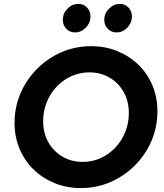

<svg xmlns="http://www.w3.org/2000/svg" viewBox="-20 -946 837 977"><path d="M391.7 11Q319.6 11 258.1 -14Q196.7 -39 150.8 -83.6Q104.8 -128.3 79.5 -188.8Q54.1 -249.3 54.1 -320Q54.1 -400.7 84.5 -471.2Q114.8 -541.7 168.6 -595.7Q222.4 -649.7 292.9 -680.4Q363.3 -711 443.4 -711Q515.6 -711 577 -686Q638.4 -661 684.4 -616.4Q730.3 -571.7 755.7 -511.4Q781 -451 781 -380Q781 -299.3 750.7 -228.8Q720.3 -158.3 666.5 -104.3Q612.7 -50.3 542.3 -19.6Q471.9 11 391.7 11ZM401 -122.2Q450.1 -122.2 492.3 -141.5Q534.5 -160.8 566.9 -195Q599.4 -229.2 617.5 -274.4Q635.6 -319.6 635.6 -371Q635.6 -430.3 609.6 -477Q583.7 -523.8 538 -550.8Q492.4 -577.8 434.1 -577.8Q386 -577.8 343.3 -558.5Q300.6 -539.2 268.2 -505Q235.8 -470.8 217.7 -425.6Q199.5 -380.4 199.5 -329Q199.5 -269.7 225.5 -223.1Q251.5 -176.5 297.1 -149.4Q342.7 -122.2 401 -122.2ZM362 -781Q335.1 -781 317.4 -799.2Q299.7 -817.4 299.7 -844.9Q299.7 -878.2 323.5 -902.2Q347.3 -926.2 379.4 -926.2Q405.3 -926.2 422.8 -907.8Q440.3 -889.5 440.3 -862.2Q440.3 -829.7 416.6 -805.3Q393 -781 362 -781ZM572.9 -781Q547 -781 528.8 -799.2Q510.6 -817.4 510.6 -844.9Q510.6 -877.4 534.6 -901.8Q558.6 -926.2 590.5 -926.2Q616.4 -926.2 633.8 -907.8Q651.2 -889.5 651.2 -862.2Q651.2 -829.7 627.7 -805.3Q604.3 -781 572.9 -781Z"/></svg>

Font: Red Hat Display
Style: Italic
Weight: 300
Italic angle: -12°
Designer: Pentagram, MCKL
Foundry: Pentagram, MCKL
Version: Version 1.023